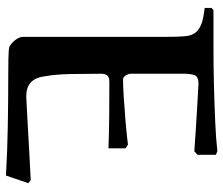

<svg xmlns="http://www.w3.org/2000/svg" viewBox="-73 -676 757 651"><g transform="rotate(90 305.5 -350.5)"><path d="M590.8 -76.2 601.1 -67.9 575.2 7.8Q490.2 2.9 404.5 1.5Q318.8 0 232.9 0Q209 0 179 -0.5Q148.9 -1 138.2 -3.9Q127 -9.8 116 -23.4Q105 -37.1 105 -50.8V-480Q105 -502 105 -529.5Q105 -557.1 104 -580.1Q103 -603 101.1 -611.8Q95.2 -634.8 79.6 -645.3Q64 -655.8 44.4 -659.9Q24.9 -664.1 6.8 -666V-689L14.2 -695.8Q74.2 -695.8 140.1 -695.8Q206.1 -695.8 271 -697.5Q335.9 -699.2 393.1 -701.7Q450.2 -704.1 492.2 -709L504.9 -704.1V-642.1L493.2 -630.9Q464.4 -632.8 425.8 -635.5Q387.2 -638.2 350.6 -640.1Q314 -642.1 289.6 -643.6L265.1 -645Q238.3 -645 234.1 -630.1Q230 -615.2 230 -595.2V-415Q230 -408.2 235.6 -398.7Q241.2 -389.2 250 -389.2Q272.9 -389.2 309.6 -391.6Q346.2 -394 382.6 -397Q418.9 -399.9 444.1 -402.8Q469.2 -405.8 470.2 -405.8Q471.2 -405.8 475.6 -402.8Q480 -399.9 482.9 -397.9V-339.8Q431.2 -341.8 373 -342.3Q314.9 -342.8 257.8 -342.8Q240.7 -342.8 235.4 -335Q230 -327.1 230 -315.9Q230 -267.1 231 -214.1Q231.9 -161.1 238.8 -123Q246.6 -61 306.2 -61Q310.1 -61 338.6 -62.5Q367.2 -64 409.7 -66.4Q452.1 -68.8 500 -71.5Q547.9 -74.2 590.8 -76.2Z"/></g></svg>

Font: Aref Ruqaa
Style: Bold
Weight: 700
Designer: Abdullah Aref
Version: Version 1.002